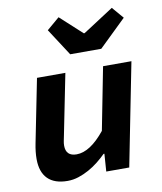

<svg xmlns="http://www.w3.org/2000/svg" viewBox="-86 -831 772 913"><g transform="rotate(-10 300.0 -375.0)"><path d="M167 12Q104 12 71.5 -20.5Q39 -53 39 -116Q39 -150 47 -190L108 -496H245L187 -206Q184 -191 181.5 -179Q179 -167 179 -156Q179 -105 231 -105Q296 -105 368 -194L427 -496H564L466 0H355L361 -85H357Q339 -67 317 -49.5Q295 -32 270.5 -18.5Q246 -5 220 3.5Q194 12 167 12ZM283 -579 198 -710 259 -762 364 -666H368L516 -762L564 -706L433 -579Z"/></g></svg>

Font: Source Code Pro
Style: Bold Italic
Weight: 700
Italic angle: -11°
Monospace: yes
Designer: Paul D. Hunt, Teo Tuominen
Foundry: Adobe Systems Incorporated
Version: Version 1.050;PS 1.000;hotconv 16.6.51;makeotf.lib2.5.65220